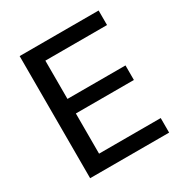

<svg xmlns="http://www.w3.org/2000/svg" viewBox="-164 -832 917 960"><g transform="rotate(-30 294.5 -352.5)"><path d="M82 0V-705H538V-621H182V-400H517V-316H182V-84H538V0Z"/></g></svg>

Font: Nunito Sans 12pt SemiBold
Style: Regular
Weight: 600
Designer: Vernon Adams
Foundry: Vernon Adams
Version: Version 3.101;gftools[0.9.27]